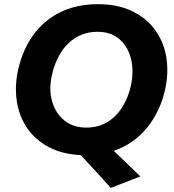

<svg xmlns="http://www.w3.org/2000/svg" viewBox="-20 -748 854 942"><path d="M523.5 174Q499 146.5 474 119Q449 91.5 426.5 67.5L376.5 13Q285 8.5 219 -26.5Q153 -61.5 113.8 -118.8Q74.5 -176 63 -248Q58 -278.5 58 -310Q58 -353.5 67.5 -399Q89 -500 141.5 -573.8Q194 -647.5 274.8 -687.5Q355.5 -727.5 461 -727.5Q556.5 -727.5 626.5 -694.2Q696.5 -661 739.2 -603.2Q782 -545.5 795.5 -471Q801 -439 801 -405.5Q801 -360.5 791 -312.5Q767 -202.5 702.2 -122.2Q637.5 -42 538 -8L549.5 3Q578.5 31 607.5 58.5Q636 86 668.5 117.5ZM403.5 -122Q462 -122 506.5 -149Q551 -176 580.5 -223.2Q610 -270.5 623 -331Q630 -365.5 630 -397.5Q630 -430 622.5 -460.5Q607.5 -519.5 565.8 -555.8Q524 -592 459 -592Q399 -592 353.2 -564.2Q307.5 -536.5 277.5 -488.2Q247.5 -440 234.5 -378.5Q227 -344.5 227 -313.5Q227 -280 236 -249.5Q253 -191.5 296.2 -156.8Q339.5 -122 403.5 -122Z"/></svg>

Font: Heraclito
Style: Bold Italic
Weight: 700
Italic angle: -12°
Designer: Kostas Bartsokas (font) & Cristiano Sobral (main changes)
Foundry: Kostas Bartsokas (font) & Cristiano Sobral (main changes)
Version: Version 1.00;July 8, 2020;FontCreator 13.0.0.2655 64-bit